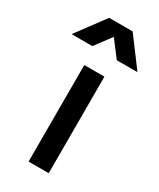

<svg xmlns="http://www.w3.org/2000/svg" viewBox="-278 -866 774 932"><g transform="rotate(30 109.5 -400.0)"><path d="M-75.2 -640.1 43 -799.8H174.8L293.9 -640.1H178.2L108.9 -731L41 -640.1ZM53.2 0V-541H166V0Z"/></g></svg>

Font: Plus Jakarta Sans SemiBold
Style: Regular
Weight: 600
Designer: Gumpita Rahayu
Foundry: Tokotype
Version: Version 2.006